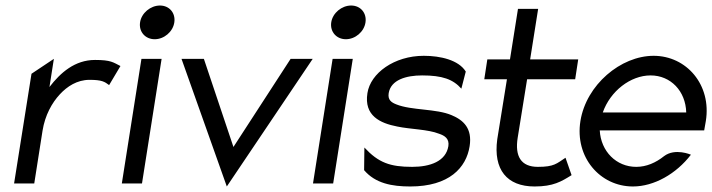

<svg xmlns="http://www.w3.org/2000/svg" viewBox="-20 -664 2578 695"><path d="M31 0H104L134 -191C143 -247 168 -292 197 -323C223 -351 259 -375 304 -375C349 -375 359 -368 375 -356L416 -425C390 -438 382 -447 324 -447C251 -447 199 -401 159 -349L175 -451L94 -397Z M487 -583C482 -549 506 -522 540 -522C574 -522 606 -549 611 -583C616 -617 593 -644 559 -644C525 -644 492 -617 487 -583ZM421 0H494L565 -451H492Z M637 -451 801 11 1112 -451H1032L825 -132L718 -451Z M1179 -583C1174 -549 1198 -522 1232 -522C1266 -522 1298 -549 1303 -583C1308 -617 1285 -644 1251 -644C1217 -644 1184 -617 1179 -583ZM1113 0H1186L1257 -451H1184Z M1310 -327C1297 -245 1356 -218 1418 -206C1465 -196 1529 -196 1569 -180C1590 -173 1607 -162 1603 -135C1594 -80 1537 -60 1472 -60C1392 -60 1350 -75 1299 -130L1298 -48C1339 0 1399 11 1465 11C1606 11 1668 -57 1680 -135C1690 -199 1658 -229 1615 -247C1559 -271 1470 -264 1415 -286C1397 -293 1383 -302 1387 -327C1395 -375 1450 -391 1508 -391C1581 -391 1620 -377 1650 -343L1666 -405C1640 -447 1574 -462 1514 -462C1407 -462 1321 -399 1310 -327Z M1733 -377H1815L1780 -160C1765 -50 1815 11 1915 11C1983 11 2012 -7 2049 -30L2027 -93C1995 -72 1986 -60 1927 -60C1866 -60 1843 -98 1854 -166L1888 -377H2062L2073 -449H1899L1928 -632H1855L1826 -449H1744Z M2081 -226C2060 -95 2152 11 2271 11C2348 11 2428 -35 2481 -104C2481 -104 2424 -129 2384 -99C2354 -75 2320 -60 2283 -60C2211 -60 2155 -116 2151 -192H2529L2535 -226C2556 -357 2465 -462 2346 -462C2227 -462 2102 -357 2081 -226ZM2162 -257C2189 -334 2262 -391 2335 -391C2408 -391 2462 -334 2464 -257Z"/></svg>

Font: Charger Pro
Style: NarObl
Weight: 400
Designer: Jasper
Foundry: Cannot Into Space Fonts
Version: Version 1.09